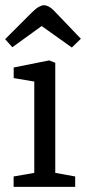

<svg xmlns="http://www.w3.org/2000/svg" viewBox="-27 -730 338 750"><path d="M26.2 0V-40.7L106.9 -54.7V-411.4L26.5 -425V-466.4L165.3 -494.1L188.9 -484.8V-54.7L266.7 -40.7V0ZM253.6 -544.4 135.8 -628.3 21.1 -545.4 -6.9 -577 98.8 -682.6Q112.8 -696.6 124.5 -703.1Q136.1 -709.6 144.6 -709.6Q153.2 -709.6 162.7 -704.8Q172.2 -700 183.2 -689L288.9 -578.6Z"/></svg>

Font: Faustina Light
Style: Regular
Weight: 300
Designer: Alfonso Garcia
Foundry: http://www.omnibus-type.com
Version: Version 1.200